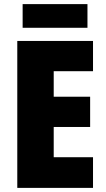

<svg xmlns="http://www.w3.org/2000/svg" viewBox="-20 -913 515 933"><path d="M405 -893H90V-778H405ZM432 0V-149H241V-296H418V-443H241V-567H432V-714H64V0Z"/></svg>

Font: Noto Sans Arabic UI Cn Bk
Style: Regular
Weight: 900
Width: 3
Designer: Monotype Design Team, Nadine Chahine and Nizar Qandah
Foundry: Monotype Imaging Inc.
Version: Version 2.010